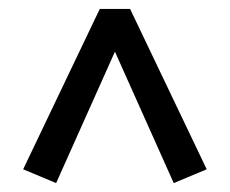

<svg xmlns="http://www.w3.org/2000/svg" viewBox="-20 -691 516 431"><path d="M32 -311 204 -671H272L444 -311L370 -280L238 -575L106 -280Z"/></svg>

Font: Buenard
Style: Regular
Weight: 400
Version: Version 2.000